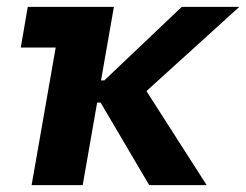

<svg xmlns="http://www.w3.org/2000/svg" viewBox="-20 -540 718 560"><path d="M61 -520H236.2L152.8 -401.4H40.6ZM163.2 -520H312.2L221.2 0H72.2ZM273.4 -240.8H212.4L223.8 -305.6H284.4L510.2 -520H678L387.6 -256.6L386 -307.4L582.8 0H415.2Z"/></svg>

Font: Fixel Italic Variable Display Thin
Style: Italic
Weight: 100
Italic angle: -10°
Designer: AlfaBravo + MacPaw
Foundry: Kyrylo Tkachov, Marchela Mozhyna, Serhii Makarenko, Maria Weinstein, Zakhar Kryvoshyya
Version: Version 1.210;Glyphs 3.2 (3217)